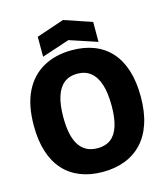

<svg xmlns="http://www.w3.org/2000/svg" viewBox="-125 -941 910 1051"><g transform="rotate(-15 330.5 -416.0)"><path d="M328 14Q258 14 202 -8Q146 -30 107 -73Q68 -116 47.5 -180Q27 -244 27 -327Q27 -445 65.5 -521.5Q104 -598 173.5 -636Q243 -674 334 -674Q404 -674 459.5 -652.5Q515 -631 554 -588Q593 -545 613.5 -480.5Q634 -416 634 -331Q634 -245 612.5 -180Q591 -115 550.5 -72Q510 -29 453.5 -7.5Q397 14 328 14ZM334 -119Q379 -119 408.5 -141.5Q438 -164 452.5 -209.5Q467 -255 467 -324Q467 -397 451.5 -445Q436 -493 405.5 -517.5Q375 -542 329 -542Q285 -542 255 -518.5Q225 -495 210 -448Q195 -401 195 -331Q195 -278 203.5 -238Q212 -198 229.5 -171.5Q247 -145 273 -132Q299 -119 334 -119ZM174 -680V-793L331 -846L488 -793V-680L331 -732Z"/></g></svg>

Font: Bricolage Grotesque 96pt ExtraBold
Style: Regular
Weight: 800
Designer: Mathieu Triay
Foundry: Atelier Triay
Version: Version 1.001;gftools[0.9.33.dev8+g029e19f]